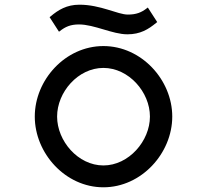

<svg xmlns="http://www.w3.org/2000/svg" viewBox="-20 -786 881 817"><path d="M318 -766C264 -766 228 -744 195 -716L191 -713L231 -651L235 -654C258 -672 280 -682 316 -682C381 -682 459 -640 522 -640C577 -640 611 -661 645 -689L649 -692L609 -754L605 -751C582 -733 560 -724 524 -724C481 -724 408 -766 318 -766ZM420 -497C528 -497 618 -394 618 -290C618 -186 528 -82 420 -82C312 -82 223 -186 223 -290C223 -394 312 -497 420 -497ZM420 11C582 11 713 -134 713 -290C713 -446 582 -590 420 -590C258 -590 128 -446 128 -290C128 -134 258 11 420 11Z"/></svg>

Font: Charger Monospace
Style: Regular
Weight: 400
Designer: Jasper
Foundry: Cannot Into Space Fonts
Version: Version 0.980